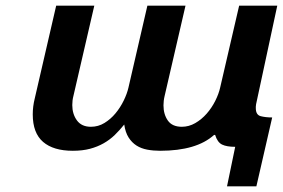

<svg xmlns="http://www.w3.org/2000/svg" viewBox="-20 -520 1002 680"><path d="M179 -500H314L240 -180Q236 -165 236 -148Q236 -116 252.5 -93.5Q269 -71 302 -71Q328 -71 350 -84.5Q372 -98 389 -118.5Q406 -139 418 -163.5Q430 -188 435 -210L502 -500H637L563 -180Q561 -172 560 -163.5Q559 -155 559 -147Q559 -115 574.5 -93Q590 -71 624 -71Q649 -71 671.5 -84Q694 -97 712 -117.5Q730 -138 742.5 -163Q755 -188 760 -211L827 -500H962L887 -151Q886 -146 886 -142.5Q886 -139 886 -137Q886 -113 903.5 -108.5Q921 -104 944 -104L888 140H784L813 0Q783 0 766.5 -8Q750 -16 742 -42H738Q676 14 547 14Q523 14 501.5 10Q480 6 463.5 -4.5Q447 -15 435.5 -33Q424 -51 420 -79Q404 -59 386.5 -42Q369 -25 347 -12.5Q325 0 298.5 7Q272 14 238 14Q169 14 132.5 -17.5Q96 -49 96 -115Q96 -143 103 -171Z"/></svg>

Font: Perun
Style: Bold Italic
Weight: 700
Italic angle: -12°
Foundry: Copyright (c) Stefan Peev, Context Ltd, 2016
Version: Version 1.027